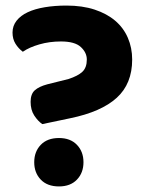

<svg xmlns="http://www.w3.org/2000/svg" viewBox="-20 -654 531 690"><path d="M132 -208Q116 -219 103 -239Q90 -259 90 -288Q90 -316 105 -329.5Q120 -343 150 -351L226 -370Q260 -381 276 -396Q292 -411 292 -440Q292 -465 270.5 -485Q249 -505 199 -505Q158 -505 121.5 -494.5Q85 -484 62 -468Q46 -480 35.5 -497Q25 -514 25 -537Q25 -561 39.5 -579.5Q54 -598 79.5 -610Q105 -622 141 -628Q177 -634 219 -634Q276 -634 320 -619.5Q364 -605 394 -579.5Q424 -554 439.5 -518Q455 -482 455 -440Q455 -353 399.5 -302.5Q344 -252 232 -229ZM103 -71Q103 -109 126.5 -133.5Q150 -158 192 -158Q233 -158 256.5 -133.5Q280 -109 280 -71Q280 -33 256.5 -8.5Q233 16 192 16Q150 16 126.5 -8.5Q103 -33 103 -71Z"/></svg>

Font: Baloo Chettan 2
Style: Bold
Weight: 700
Designer: Maithili Shingre, Unnati Kotecha and Ek Type
Foundry: Ek Type
Version: Version 1.640;hotconv 1.0.111;makeotfexe 2.5.65597; ttfautoh